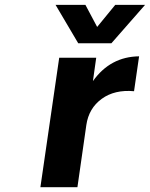

<svg xmlns="http://www.w3.org/2000/svg" viewBox="-20 -778 623 798"><path d="M147.9 0 226.1 -538.1H379.9L366.2 -440.9Q438.5 -542.5 558.1 -543.9L537.1 -398.9Q456.5 -406.2 402.8 -367.2Q349.1 -328.1 338.9 -258.8L301.8 0ZM210.9 -757.8H335L383.8 -666L459 -757.8H583L442.9 -598.1H305.2Z"/></svg>

Font: Trueno SemiBold
Style: Italic
Weight: 600
Designer: Julieta Ulanovsky
Foundry: Julieta Ulanovsky
Version: Version 3.001b | FøM Fix